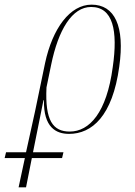

<svg xmlns="http://www.w3.org/2000/svg" viewBox="-124 -566 579 826"><path d="M-104 114H-17L-44 240H-12L13 114H143L149 89H18L63 -135H65C63 -18 117 10 173 10C272 10 360 -67 389 -279C414 -454 369 -546 270 -546C177 -546 102 -444 70 -295L27 -88L-12 89H-98ZM176 0C104 0 69 -47 76 -190L96 -287C127 -438 186 -536 268 -536C362 -536 384 -435 361 -277C335 -82 261 0 176 0Z"/></svg>

Font: Noto Serif Display Condensed Thin
Style: Italic
Weight: 100
Width: 3
Italic angle: -12°
Designer: Monotype Design Team
Foundry: Monotype Imaging Inc.
Version: Version 2.009